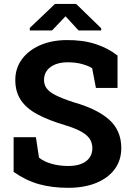

<svg xmlns="http://www.w3.org/2000/svg" viewBox="-20 -919 649 950"><path d="M317.4 10.3Q238.8 10.3 174.3 -7.3Q109.9 -24.9 47.4 -68.4V-240.2H157.7L172.9 -139.2Q194.8 -120.6 233.4 -109.1Q272 -97.7 317.4 -97.7Q356 -97.7 382.6 -108.4Q409.2 -119.1 423.1 -138.9Q437 -158.7 437 -185.5Q437 -210.9 424.6 -230.7Q412.1 -250.5 383.5 -266.8Q355 -283.2 306.2 -298.3Q221.7 -323.2 166.3 -352.8Q110.8 -382.3 83.3 -423.6Q55.7 -464.8 55.7 -522.9Q55.7 -580.6 87.6 -624.8Q119.6 -668.9 176.3 -694.3Q232.9 -719.7 307.1 -720.7Q389.2 -721.7 452.4 -701.2Q515.6 -680.7 561.5 -644V-483.9H454.6L436 -581.5Q417.5 -593.3 386 -602.1Q354.5 -610.8 314.5 -610.8Q280.3 -610.8 254.2 -600.6Q228 -590.3 212.9 -570.8Q197.8 -551.3 197.8 -523.4Q197.8 -499.5 210.9 -481.7Q224.1 -463.9 255.1 -448Q286.1 -432.1 340.8 -414.1Q458.5 -381.3 519.3 -327.6Q580.1 -273.9 580.1 -186.5Q580.1 -126 547.4 -81.8Q514.6 -37.6 455.6 -13.7Q396.5 10.3 317.4 10.3ZM127.4 -768.1V-780.8L252 -899.4H356.9L480.5 -779.3V-768.1H369.1L304.2 -838.4L237.3 -768.1Z"/></svg>

Font: Robotiche
Style: Bold
Weight: 700
Designer: Google
Version: Version 2.001